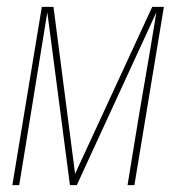

<svg xmlns="http://www.w3.org/2000/svg" viewBox="-20 -540 540 560"><path d="M16 0 102 -520H136L199 -33L424 -520H458L372 0H352L369 -104Q385 -204 402.5 -304Q420 -404 436 -504L204 0H184L118 -504Q102 -404 85.5 -304Q69 -204 53 -104L36 0Z"/></svg>

Font: Iosevka Thin Oblique
Style: Regular
Weight: 100
Italic angle: -9°
Monospace: yes
Designer: Belleve Invis
Foundry: Belleve Invis
Version: Version 32.5.0; ttfautohint (v1.8.4)